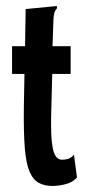

<svg xmlns="http://www.w3.org/2000/svg" viewBox="-20 -604 290 636"><path d="M154 12Q127 12 108 1.5Q89 -9 77.5 -36.5Q66 -64 62 -115.5Q58 -167 59 -248L61 -359H20V-451H63L65 -574L158 -583L168 -584L169 -577Q163 -570 160.5 -563Q158 -556 157 -539L154 -451H214V-359H153L150 -243Q148 -178 151 -141.5Q154 -105 162.5 -90Q171 -75 185 -75Q213 -75 225 -92L235 -16Q221 0 197.5 6Q174 12 154 12Z"/></svg>

Font: Inconsolata UltraCondensed Black
Style: Regular
Weight: 900
Width: 1
Monospace: yes
Designer: Raph Levien, Cyreal, Brenton Simpson
Foundry: Raph Levien, Cyreal, Google
Version: Version 3.001; ttfautohint (v1.8.2.53-6de2)